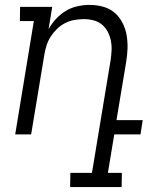

<svg xmlns="http://www.w3.org/2000/svg" viewBox="-20 -548 640 783"><path d="M476 215H266L267 157H355L431 -302Q434 -322 435 -342.5Q436 -363 432 -382.5Q428 -402 419 -419Q410 -436 395.5 -448Q381 -460 361.5 -465Q342 -470 322 -470Q303 -470 283 -466.5Q263 -463 245 -453.5Q227 -444 212.5 -430Q198 -416 187 -399Q176 -382 170 -363Q164 -344 161 -326L107 0H42L118 -462H61L62 -520H193L178 -429Q191 -452 209 -471.5Q227 -491 249 -504Q271 -517 296 -522.5Q321 -528 345 -528Q374 -528 401 -520.5Q428 -513 447.5 -496Q467 -479 479.5 -455Q492 -431 496.5 -404Q501 -377 500 -349Q499 -321 494 -292L455 -58H562L553 0H446L420 157H477Z"/></svg>

Font: Iosevka HT Light Extended
Style: Italic
Weight: 300
Width: 7
Italic angle: -9°
Monospace: yes
Designer: Belleve Invis
Foundry: Belleve Invis
Version: Version 32.3.0; ttfautohint (v1.8.4)